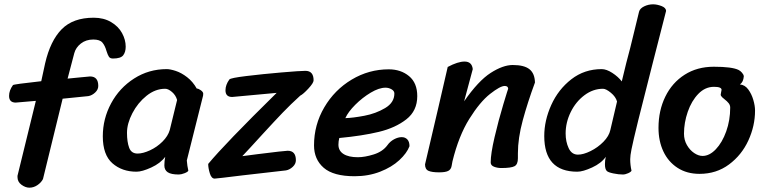

<svg xmlns="http://www.w3.org/2000/svg" viewBox="-20 -795 3539 889"><path d="M179 34Q171 50 153.5 62Q136 74 116 74Q98 74 79.5 60.5Q61 47 61 25V19L146 -328L53 -320Q22 -320 22 -351Q22 -376 40 -401Q43 -405 171 -419L189 -502Q213 -606 265.5 -659.5Q318 -713 414 -713Q460 -713 494 -693Q528 -673 545 -642Q562 -611 562 -579Q562 -554 550.5 -539Q539 -524 503 -524Q490 -524 484.5 -532Q479 -540 473 -559Q466 -584 454 -598Q442 -612 412 -612Q378 -612 354.5 -593.5Q331 -575 324 -549L293 -431L354 -437Q394 -441 397 -441Q435 -441 435 -397Q435 -380 420.5 -366.5Q406 -353 389 -350L270 -338Z M852 -5Q850 1 834.5 7Q819 13 808 13Q772 13 756.5 2.5Q741 -8 741 -29Q741 -49 745 -69Q723 -39 680.5 -19.5Q638 0 612 0Q545 0 500.5 -39Q456 -78 456 -164Q456 -245 494.5 -316.5Q533 -388 601 -431.5Q669 -475 752 -475Q768 -475 794 -466.5Q820 -458 846.5 -437.5Q873 -417 891 -385Q899 -385 910 -377Q921 -369 921 -361Q921 -352 918 -343L845 -52Q847 -26 852 -5ZM745 -384Q699 -384 658.5 -351.5Q618 -319 593 -271Q568 -223 568 -180Q568 -138 578 -111Q588 -84 617 -84Q642 -84 674.5 -99Q707 -114 732.5 -139.5Q758 -165 766 -193L800 -332Q794 -354 776.5 -369Q759 -384 745 -384Z M1261 -365 1055 -346Q1024 -346 1024 -377Q1024 -402 1042 -427Q1047 -434 1121 -443Q1195 -452 1282.5 -459.5Q1370 -467 1394 -467Q1432 -467 1432 -423Q1432 -411 1408 -385Q1384 -359 1370 -352Q1325 -311 1289 -273.5Q1253 -236 1197 -175Q1126 -97 1102 -72L1171 -81Q1299 -97 1312 -97Q1350 -97 1350 -53Q1350 -36 1335.5 -22.5Q1321 -9 1304 -6Q1048 23 1012 28Q975 32 974 32Q959 32 951.5 7.5Q944 -17 944 -36Q1020 -128 1261 -365Z M1434 -122Q1434 -217 1481.5 -298Q1529 -379 1608.5 -426.5Q1688 -474 1780 -474Q1836 -474 1874 -442.5Q1912 -411 1912 -350Q1912 -282 1861.5 -242.5Q1811 -203 1734.5 -184.5Q1658 -166 1551 -156Q1547 -141 1547 -125Q1547 -97 1570.5 -82Q1594 -67 1637 -67Q1669 -67 1710.5 -80Q1752 -93 1774 -123Q1786 -140 1804.5 -150Q1823 -160 1840 -160Q1856 -160 1866 -149.5Q1876 -139 1876 -118Q1864 -86 1829 -53.5Q1794 -21 1740 0Q1686 21 1622 21Q1524 21 1479 -18Q1434 -57 1434 -122ZM1806 -362Q1806 -374 1793 -381.5Q1780 -389 1765 -389Q1735 -389 1696.5 -366Q1658 -343 1625 -310Q1592 -277 1579 -248Q1614 -249 1667 -259Q1720 -269 1763 -294.5Q1806 -320 1806 -362Z M2131 -510Q2165 -510 2169 -475L2129 -326Q2195 -421 2252 -457.5Q2309 -494 2354 -494Q2407 -494 2431.5 -474.5Q2456 -455 2457 -413Q2423 -321 2400.5 -238Q2378 -155 2378 -85V-62Q2378 -34 2362.5 -25.5Q2347 -17 2301 -17Q2283 -17 2267.5 -23Q2252 -29 2252 -43Q2252 -83 2270 -160Q2288 -237 2310.5 -312Q2333 -387 2333 -383Q2333 -397 2317 -397Q2296 -397 2249 -360Q2202 -323 2153 -244.5Q2104 -166 2075 -48Q2074 -42 2071 -26Q2068 -10 2055 -3.5Q2042 3 2013 3Q1980 3 1964 -4Q1948 -11 1948 -34L1978 -162Q1990 -214 2009 -294.5Q2028 -375 2053 -485Q2100 -510 2131 -510Z M3004 -775Q3022 -775 3043 -767Q3064 -759 3064 -744L3001 -498Q2918 -175 2904 -104Q2898 -74 2898 -58Q2898 -31 2904 -5Q2902 1 2888.5 7Q2875 13 2864 13Q2844 13 2820 8Q2796 3 2790 -3Q2781 -11 2781 -35Q2781 -53 2785 -69Q2764 -39 2721.5 -19.5Q2679 0 2653 0Q2500 0 2500 -165Q2500 -237 2532.5 -309Q2565 -381 2625.5 -428Q2686 -475 2766 -475Q2788 -475 2815 -457.5Q2842 -440 2859 -418Q2881 -511 2898 -573Q2906 -606 2916.5 -648.5Q2927 -691 2939 -741Q2943 -756 2962.5 -765.5Q2982 -775 3004 -775ZM2772 -384Q2726 -384 2686 -354Q2646 -324 2622.5 -276Q2599 -228 2599 -177Q2599 -139 2613 -109Q2627 -79 2656 -79Q2681 -79 2714.5 -95.5Q2748 -112 2774 -138.5Q2800 -165 2806 -193L2837 -325Q2831 -347 2808.5 -365.5Q2786 -384 2772 -384Z M3029 -203Q3029 -283 3060.5 -347.5Q3092 -412 3150 -449Q3208 -486 3285 -486Q3370 -486 3400 -471Q3408 -467 3415.5 -458.5Q3423 -450 3424 -442Q3422 -415 3406 -404Q3429 -402 3444.5 -381Q3460 -360 3468 -332.5Q3476 -305 3476 -283Q3476 -212 3445 -144.5Q3414 -77 3355.5 -33.5Q3297 10 3219 10Q3160 10 3117 -18Q3074 -46 3051.5 -94Q3029 -142 3029 -203ZM3361 -297Q3361 -308 3354 -317Q3347 -326 3334 -336Q3332 -337 3324.5 -344Q3317 -351 3317 -357Q3317 -361 3319 -368.5Q3321 -376 3321 -379Q3321 -393 3286 -393Q3245 -393 3213.5 -360.5Q3182 -328 3164.5 -277.5Q3147 -227 3147 -176Q3147 -147 3160.5 -123.5Q3174 -100 3194 -86.5Q3214 -73 3233 -73Q3265 -73 3294.5 -104Q3324 -135 3342.5 -186.5Q3361 -238 3361 -297Z"/></svg>

Font: Sriracha
Style: Regular
Weight: 400
Designer: Suppakit Chalermlarp
Version: Version 1.002g